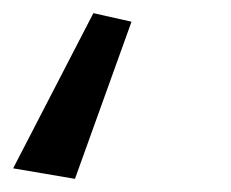

<svg xmlns="http://www.w3.org/2000/svg" viewBox="-41 -165 352 292"><path d="M101 -145 -21 91 73 107 159 -132Z"/></svg>

Font: Cheyenne Sans Medium
Style: Italic
Weight: 500
Italic angle: -8.13011°
Designer: The Public Sans project authors (U.S. Web Design System), Libre Franklin designed by Pablo Impallari and Rodrigo Fuenzal
Foundry: The Cheyenne Sans Project Authors
Version: Version 2.007